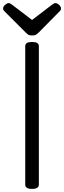

<svg xmlns="http://www.w3.org/2000/svg" viewBox="-31 -1206 414 1240"><path d="M176 14Q154 14 143 7Q132 0 132 -14V-908Q132 -922 143 -928.5Q154 -935 176 -935Q198 -935 209 -928.5Q220 -922 220 -908V-14Q220 0 209 7Q198 14 176 14ZM328 -1186Q338 -1186 350.5 -1174.5Q363 -1163 363 -1152Q363 -1150 362.5 -1146Q362 -1142 357 -1136L220 -997Q213 -991 204.5 -984Q196 -977 176 -977Q157 -977 148.5 -984Q140 -991 134 -997L-5 -1136Q-10 -1142 -10.5 -1146Q-11 -1150 -11 -1152Q-11 -1163 2 -1174.5Q15 -1186 24 -1186Q31 -1186 36.5 -1182.5Q42 -1179 49 -1174L176 -1077L303 -1174Q311 -1179 316 -1182.5Q321 -1186 328 -1186Z"/></svg>

Font: Playwrite DE Grund
Style: Regular
Weight: 400
Designer: Veronika Burian, José Scaglione
Foundry: TypeTogether
Version: Version 1.002